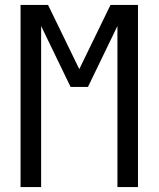

<svg xmlns="http://www.w3.org/2000/svg" viewBox="-20 -755 640 775"><path d="M63 0V-735H174L300 -476L426 -735H537V0H454V-650L335 -404H265L146 -650V0Z"/></svg>

Font: Zed Mono Extended
Style: Regular
Weight: 400
Width: 7
Monospace: yes
Designer: Belleve Invis
Foundry: Belleve Invis
Version: Version 1.0.0; ttfautohint (v1.8.4)